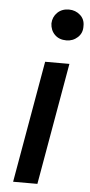

<svg xmlns="http://www.w3.org/2000/svg" viewBox="-53 -756 369 788"><g transform="rotate(5 132.0 -362.0)"><path d="M32 0 120 -502H220L132 0ZM199 -597Q169 -597 151 -615Q133 -633 132 -661Q133 -688 151.5 -706Q170 -724 199 -724Q226 -724 245.5 -706.5Q265 -689 264 -661Q265 -633 245.5 -615Q226 -597 199 -597Z"/></g></svg>

Font: DM Sans 16pt Medium
Style: Italic
Weight: 500
Italic angle: -10°
Version: Version 4.004;gftools[0.9.30]